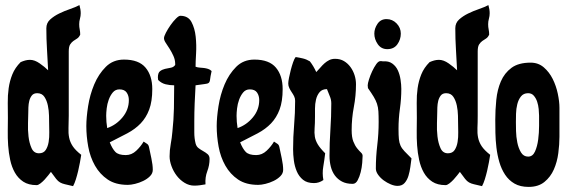

<svg xmlns="http://www.w3.org/2000/svg" viewBox="-20 -726 2227 754"><path d="M292 -706Q297 -689 297 -674Q297 -663 294 -652.5Q291 -642 291 -631Q291 -620 293 -610.5Q295 -601 295 -590Q290 -579 282.5 -574.5Q275 -570 268 -565Q261 -560 255.5 -551.5Q250 -543 250 -524V-272Q250 -244 249 -223.5Q248 -203 251.5 -185.5Q255 -168 265.5 -152Q276 -136 299 -118Q297 -105 294 -88.5Q291 -72 287 -55Q283 -38 278 -22Q273 -6 267 5Q246 0 235 -2.5Q224 -5 216 -9.5Q208 -14 200.5 -23.5Q193 -33 180 -51Q176 -46 169.5 -37.5Q163 -29 155 -20.5Q147 -12 138.5 -5.5Q130 1 124 1Q92 1 71.5 -12.5Q51 -26 38.5 -48Q26 -70 20 -98Q14 -126 12 -155Q10 -184 10.5 -212.5Q11 -241 11 -263Q11 -292 10.5 -321.5Q10 -351 14 -379.5Q18 -408 28.5 -434Q39 -460 61 -482Q70 -486 79 -488.5Q88 -491 98 -491Q116 -491 136 -477Q156 -463 169 -450Q167 -492 164.5 -532.5Q162 -573 162 -615Q162 -636 177 -649.5Q192 -663 212.5 -673Q233 -683 255 -690.5Q277 -698 292 -706ZM91 -282Q91 -269 90 -242.5Q89 -216 92 -190Q95 -164 104 -144Q113 -124 133 -124Q151 -124 159.5 -137Q168 -150 171 -168.5Q174 -187 173.5 -206.5Q173 -226 173 -238Q173 -251 172.5 -271.5Q172 -292 168 -311.5Q164 -331 154.5 -345.5Q145 -360 126 -360Q112 -360 105 -351Q98 -342 95 -330Q92 -318 91.5 -304.5Q91 -291 91 -282Z M467 -492Q525 -492 551.5 -460.5Q578 -429 578 -376Q578 -328 566 -296Q554 -264 532.5 -241.5Q511 -219 480 -202.5Q449 -186 411 -167Q421 -142 433 -129.5Q445 -117 474 -117Q497 -117 515 -134Q533 -151 544 -170Q551 -165 557 -161.5Q563 -158 565 -149Q569 -130 574.5 -104Q580 -78 580 -59Q580 -45 569 -34Q558 -23 542.5 -15.5Q527 -8 510.5 -4Q494 0 482 0Q434 0 403 -21Q372 -42 353 -75.5Q334 -109 326.5 -150Q319 -191 319 -231Q319 -264 326 -309Q333 -354 350 -394.5Q367 -435 395.5 -463.5Q424 -492 467 -492ZM397 -271Q397 -259 398 -247Q399 -235 401 -223Q436 -235 461 -265Q486 -295 486 -333Q486 -350 477.5 -362.5Q469 -375 449 -375Q433 -375 423 -363Q413 -351 407 -334.5Q401 -318 399 -300.5Q397 -283 397 -271Z M688 -664Q719 -664 732 -639.5Q745 -615 748.5 -582Q752 -549 750 -515.5Q748 -482 748 -464Q756 -461 764.5 -460.5Q773 -460 781 -459Q789 -458 797 -455.5Q805 -453 811 -447Q806 -424 805 -414Q804 -404 799.5 -400.5Q795 -397 784 -396Q773 -395 748 -391Q746 -356 744.5 -320.5Q743 -285 743 -250Q743 -229 743 -206Q743 -183 748 -163Q751 -151 759.5 -144.5Q768 -138 778 -132.5Q788 -127 795.5 -120.5Q803 -114 803 -102Q803 -77 794 -53.5Q785 -30 787 -2Q776 0 765 1.5Q754 3 743 3Q723 3 705 -8Q687 -19 674 -36Q661 -53 653.5 -73.5Q646 -94 646 -112Q646 -136 650.5 -160.5Q655 -185 657 -209Q662 -255 663 -300Q664 -345 664 -391Q647 -391 630.5 -395Q614 -399 601 -412L600 -422Q600 -440 608.5 -446.5Q617 -453 628 -455.5Q639 -458 650.5 -460Q662 -462 668 -471V-475Q668 -491 661 -506.5Q654 -522 646 -534.5Q638 -547 631 -557.5Q624 -568 624 -576Q624 -583 631.5 -597.5Q639 -612 649.5 -627Q660 -642 671 -653Q682 -664 688 -664Z M979 -492Q1037 -492 1063.5 -460.5Q1090 -429 1090 -376Q1090 -328 1078 -296Q1066 -264 1044.5 -241.5Q1023 -219 992 -202.5Q961 -186 923 -167Q933 -142 945 -129.5Q957 -117 986 -117Q1009 -117 1027 -134Q1045 -151 1056 -170Q1063 -165 1069 -161.5Q1075 -158 1077 -149Q1081 -130 1086.5 -104Q1092 -78 1092 -59Q1092 -45 1081 -34Q1070 -23 1054.5 -15.5Q1039 -8 1022.5 -4Q1006 0 994 0Q946 0 915 -21Q884 -42 865 -75.5Q846 -109 838.5 -150Q831 -191 831 -231Q831 -264 838 -309Q845 -354 862 -394.5Q879 -435 907.5 -463.5Q936 -492 979 -492ZM909 -271Q909 -259 910 -247Q911 -235 913 -223Q948 -235 973 -265Q998 -295 998 -333Q998 -350 989.5 -362.5Q981 -375 961 -375Q945 -375 935 -363Q925 -351 919 -334.5Q913 -318 911 -300.5Q909 -283 909 -271Z M1141 -502Q1155 -500 1169.5 -496.5Q1184 -493 1197 -485Q1211 -467 1222 -443Q1230 -451 1238 -460.5Q1246 -470 1254.5 -477.5Q1263 -485 1273 -490Q1283 -495 1296 -495Q1316 -495 1331 -486Q1346 -477 1356.5 -462.5Q1367 -448 1372.5 -430.5Q1378 -413 1378 -395Q1378 -350 1369.5 -305.5Q1361 -261 1361 -215Q1361 -187 1367.5 -170.5Q1374 -154 1382.5 -143.5Q1391 -133 1397.5 -127Q1404 -121 1404 -114Q1404 -105 1402.5 -86.5Q1401 -68 1396.5 -50Q1392 -32 1384.5 -18Q1377 -4 1365 -4Q1340 -4 1323 -13Q1306 -22 1295 -37Q1284 -52 1279 -72Q1274 -92 1274 -114Q1274 -165 1277.5 -216.5Q1281 -268 1281 -320Q1281 -335 1275 -348.5Q1269 -362 1264 -376Q1245 -376 1235 -364Q1225 -352 1221 -335Q1217 -318 1217 -299.5Q1217 -281 1217 -268Q1217 -241 1215.5 -222.5Q1214 -204 1216.5 -189Q1219 -174 1228 -159Q1237 -144 1257 -124Q1254 -98 1249.5 -71.5Q1245 -45 1250 -19Q1233 -7 1213 -7Q1186 -7 1170 -20Q1154 -33 1145.5 -53Q1137 -73 1134 -96Q1131 -119 1131 -140Q1131 -188 1135 -235Q1139 -282 1139 -330Q1139 -340 1135 -348Q1131 -356 1125.5 -364Q1120 -372 1116 -380.5Q1112 -389 1112 -398Q1112 -406 1115 -421Q1118 -436 1122 -451.5Q1126 -467 1131 -481.5Q1136 -496 1141 -502Z M1498 -651Q1521 -651 1537.5 -634Q1554 -617 1554 -594Q1554 -571 1540.5 -552Q1527 -533 1501 -533Q1477 -533 1463.5 -552.5Q1450 -572 1450 -594Q1450 -614 1462.5 -632.5Q1475 -651 1498 -651ZM1474 -486Q1480 -486 1484 -485Q1506 -487 1520.5 -476.5Q1535 -466 1542.5 -449.5Q1550 -433 1553 -413Q1556 -393 1556 -377Q1556 -338 1550.5 -299Q1545 -260 1545 -220Q1545 -194 1546.5 -179.5Q1548 -165 1553 -154Q1558 -143 1568.5 -132Q1579 -121 1596 -104Q1594 -89 1591.5 -70.5Q1589 -52 1584 -35.5Q1579 -19 1569 -7.5Q1559 4 1541 4Q1529 4 1514.5 -2Q1500 -8 1487 -17.5Q1474 -27 1465 -39.5Q1456 -52 1456 -64Q1456 -110 1461.5 -155.5Q1467 -201 1467 -247Q1467 -272 1466 -288.5Q1465 -305 1460.5 -318.5Q1456 -332 1447.5 -346Q1439 -360 1425 -380L1424 -391Q1424 -398 1429 -414Q1434 -430 1441.5 -446Q1449 -462 1457.5 -474Q1466 -486 1474 -486Z M1898 -706Q1903 -689 1903 -674Q1903 -663 1900 -652.5Q1897 -642 1897 -631Q1897 -620 1899 -610.5Q1901 -601 1901 -590Q1896 -579 1888.5 -574.5Q1881 -570 1874 -565Q1867 -560 1861.5 -551.5Q1856 -543 1856 -524V-272Q1856 -244 1855 -223.5Q1854 -203 1857.5 -185.5Q1861 -168 1871.5 -152Q1882 -136 1905 -118Q1903 -105 1900 -88.5Q1897 -72 1893 -55Q1889 -38 1884 -22Q1879 -6 1873 5Q1852 0 1841 -2.5Q1830 -5 1822 -9.5Q1814 -14 1806.5 -23.5Q1799 -33 1786 -51Q1782 -46 1775.5 -37.5Q1769 -29 1761 -20.5Q1753 -12 1744.5 -5.5Q1736 1 1730 1Q1698 1 1677.5 -12.5Q1657 -26 1644.5 -48Q1632 -70 1626 -98Q1620 -126 1618 -155Q1616 -184 1616.5 -212.5Q1617 -241 1617 -263Q1617 -292 1616.5 -321.5Q1616 -351 1620 -379.5Q1624 -408 1634.5 -434Q1645 -460 1667 -482Q1676 -486 1685 -488.5Q1694 -491 1704 -491Q1722 -491 1742 -477Q1762 -463 1775 -450Q1773 -492 1770.5 -532.5Q1768 -573 1768 -615Q1768 -636 1783 -649.5Q1798 -663 1818.5 -673Q1839 -683 1861 -690.5Q1883 -698 1898 -706ZM1697 -282Q1697 -269 1696 -242.5Q1695 -216 1698 -190Q1701 -164 1710 -144Q1719 -124 1739 -124Q1757 -124 1765.5 -137Q1774 -150 1777 -168.5Q1780 -187 1779.5 -206.5Q1779 -226 1779 -238Q1779 -251 1778.5 -271.5Q1778 -292 1774 -311.5Q1770 -331 1760.5 -345.5Q1751 -360 1732 -360Q1718 -360 1711 -351Q1704 -342 1701 -330Q1698 -318 1697.5 -304.5Q1697 -291 1697 -282Z M2064 -480Q2094 -480 2115.5 -461.5Q2137 -443 2150.5 -416Q2164 -389 2170.5 -358Q2177 -327 2177 -303V-189Q2177 -159 2172.5 -124.5Q2168 -90 2155 -60.5Q2142 -31 2118 -11.5Q2094 8 2056 8Q2023 8 2000.5 -5Q1978 -18 1963.5 -40Q1949 -62 1941 -89.5Q1933 -117 1929.5 -146.5Q1926 -176 1925.5 -204.5Q1925 -233 1925 -256Q1925 -294 1929 -334Q1933 -374 1947 -406.5Q1961 -439 1988.5 -459.5Q2016 -480 2064 -480ZM2006 -247Q2006 -234 2006.5 -211.5Q2007 -189 2011.5 -166.5Q2016 -144 2026 -127.5Q2036 -111 2054 -111Q2072 -111 2081 -131Q2090 -151 2093.5 -178Q2097 -205 2097 -232Q2097 -259 2097 -272Q2097 -282 2095.5 -297.5Q2094 -313 2089.5 -326.5Q2085 -340 2076.5 -350Q2068 -360 2054 -360Q2036 -360 2026 -347.5Q2016 -335 2011.5 -317Q2007 -299 2006.5 -279.5Q2006 -260 2006 -247Z"/></svg>

Font: Reclame
Style: Regular
Weight: 400
Designer: Peter Wiegel
Foundry: Peter Wiegel
Version: Version 1.000